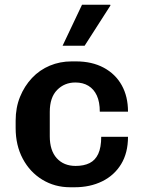

<svg xmlns="http://www.w3.org/2000/svg" viewBox="-20 -780 600 810"><path d="M276 10Q211 10 158.5 -22Q106 -54 76 -110.5Q46 -167 46 -240V-271Q46 -326 64.5 -371.5Q83 -417 115 -451Q147 -485 190 -503Q233 -521 282 -521H301Q368 -521 417.5 -494.5Q467 -468 493.5 -420.5Q520 -373 520 -309H401Q401 -350 388.5 -377Q376 -404 353 -418Q330 -432 298 -432Q252 -432 221 -400.5Q190 -369 190 -308V-205Q190 -145 219.5 -112.5Q249 -80 299 -80Q334 -80 358 -92Q382 -104 394.5 -131Q407 -158 407 -203H520Q520 -135 491 -87.5Q462 -40 411 -15Q360 10 295 10ZM244 -587 326 -760H445L446 -757L337 -587Z"/></svg>

Font: Chivo Medium SemiBold
Style: Regular
Weight: 600
Version: Version 2.002